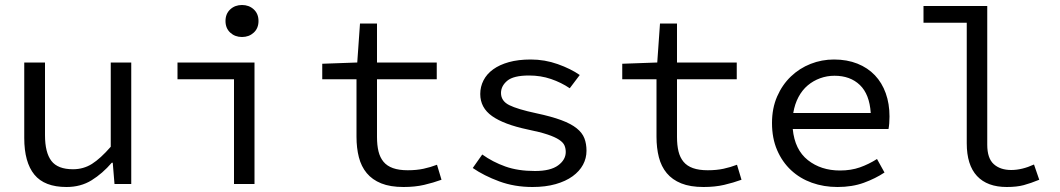

<svg xmlns="http://www.w3.org/2000/svg" viewBox="-20 -736 4240 768"><path d="M246 12Q158 12 117.5 -37.5Q77 -87 77 -184V-486H160V-195Q160 -126 185.5 -92.5Q211 -59 272 -59Q314 -59 348 -80.5Q382 -102 423 -149V-486H505V0H438L431 -85H427Q390 -42 346.5 -15Q303 12 246 12Z M916 0V-419H690V-486H998V0ZM948 -588Q920 -588 901 -605.5Q882 -623 882 -652Q882 -681 901 -698.5Q920 -716 948 -716Q976 -716 995 -698.5Q1014 -681 1014 -652Q1014 -623 995 -605.5Q976 -588 948 -588Z M1594 12Q1541 12 1505 -2.5Q1469 -17 1447 -43.5Q1425 -70 1415.5 -107Q1406 -144 1406 -189V-419H1269V-481L1409 -486L1420 -642H1488V-486H1727V-419H1488V-188Q1488 -155 1494 -130.5Q1500 -106 1514 -89Q1528 -72 1552 -63.5Q1576 -55 1611 -55Q1646 -55 1674 -61Q1702 -67 1728 -77L1746 -17Q1713 -5 1676.5 3.5Q1640 12 1594 12Z M2110 12Q2038 12 1977 -10.5Q1916 -33 1871 -64L1909 -118Q1951 -88 2001.5 -70Q2052 -52 2120 -52Q2182 -52 2212.5 -74.5Q2243 -97 2243 -128Q2243 -142 2238 -154Q2233 -166 2216.5 -177Q2200 -188 2170 -198Q2140 -208 2091 -218Q1996 -238 1948.5 -271.5Q1901 -305 1901 -360Q1901 -389 1914 -414.5Q1927 -440 1952.5 -458.5Q1978 -477 2015.5 -487.5Q2053 -498 2103 -498Q2159 -498 2211 -479.5Q2263 -461 2299 -436L2259 -383Q2225 -406 2184 -420Q2143 -434 2096 -434Q2034 -434 2009 -413Q1984 -392 1984 -364Q1984 -332 2017 -315.5Q2050 -299 2125 -283Q2186 -270 2225 -255.5Q2264 -241 2286.5 -223Q2309 -205 2317.5 -183Q2326 -161 2326 -133Q2326 -103 2312 -77Q2298 -51 2270.5 -31Q2243 -11 2202.5 0.5Q2162 12 2110 12Z M2794 12Q2741 12 2705 -2.5Q2669 -17 2647 -43.5Q2625 -70 2615.5 -107Q2606 -144 2606 -189V-419H2469V-481L2609 -486L2620 -642H2688V-486H2927V-419H2688V-188Q2688 -155 2694 -130.5Q2700 -106 2714 -89Q2728 -72 2752 -63.5Q2776 -55 2811 -55Q2846 -55 2874 -61Q2902 -67 2928 -77L2946 -17Q2913 -5 2876.5 3.5Q2840 12 2794 12Z M3330 12Q3275 12 3227.5 -5Q3180 -22 3144.5 -55Q3109 -88 3088.5 -135.5Q3068 -183 3068 -244Q3068 -303 3088.5 -350Q3109 -397 3143.5 -430Q3178 -463 3222.5 -480.5Q3267 -498 3316 -498Q3368 -498 3409.5 -481.5Q3451 -465 3479.5 -435Q3508 -405 3523 -363Q3538 -321 3538 -270Q3538 -256 3537 -243Q3536 -230 3534 -220H3151Q3159 -137 3211.5 -95.5Q3264 -54 3340 -54Q3384 -54 3419.5 -66.5Q3455 -79 3488 -100L3518 -46Q3482 -22 3435.5 -5Q3389 12 3330 12ZM3318 -433Q3288 -433 3260.5 -423Q3233 -413 3211 -394.5Q3189 -376 3174 -348Q3159 -320 3153 -284H3463Q3458 -359 3419.5 -396Q3381 -433 3318 -433Z M4007 12Q3929 12 3888 -32Q3847 -76 3847 -163V-645H3674V-712H3929V-157Q3929 -103 3955 -79.5Q3981 -56 4025 -56Q4068 -56 4116 -78L4137 -17Q4103 -3 4075 4.5Q4047 12 4007 12Z"/></svg>

Font: Source Code Pro
Style: Regular
Weight: 400
Monospace: yes
Designer: Paul D. Hunt, Teo Tuominen
Foundry: Adobe Systems Incorporated
Version: Version 2.030;PS 1.000;hotconv 16.6.51;makeotf.lib2.5.65220